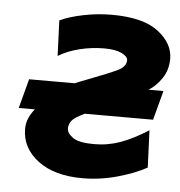

<svg xmlns="http://www.w3.org/2000/svg" viewBox="-43 -544 562 598"><g transform="rotate(5 238.0 -245.5)"><path d="M19.5 -188.5 43.9 -280.3H186Q195.8 -284.2 206.8 -288.6Q217.8 -293 229.5 -297.4Q293.5 -321.8 318.1 -334Q342.8 -346.2 342.8 -366.2Q342.8 -377.4 323.5 -387Q304.2 -396.5 268.6 -396.5Q230 -396.5 191.7 -387Q153.3 -377.4 126 -360.4L121.6 -471.2Q150.4 -484.9 194.6 -493.9Q238.8 -502.9 283.2 -502.9Q381.8 -502.9 429 -466.3Q476.1 -429.7 476.1 -382.3Q476.1 -347.7 458.7 -321.5Q441.4 -295.4 417.5 -280.3H463.9L439.5 -188.5H225.6Q193.4 -172.9 185.5 -161.9Q177.7 -150.9 177.7 -138.2Q177.7 -123.5 196.5 -110.1Q215.3 -96.7 262.7 -96.7Q306.2 -96.7 345.7 -111.1Q385.3 -125.5 431.2 -154.8L436 -38.6Q401.4 -19 346.7 -3.4Q292 12.2 235.4 12.2Q147.5 12.2 96.2 -26.9Q44.9 -65.9 44.9 -125.5Q44.9 -144 51.8 -159.4Q58.6 -174.8 69.8 -188.5Z"/></g></svg>

Font: Andika
Style: Bold Italic
Weight: 700
Italic angle: -14°
Designer: Victor Gaultney, Annie Olsen, Julie Remington, Don Collingsworth, Eric Hays, Becca Hirsbrunner
Foundry: SIL International
Version: Version 6.101